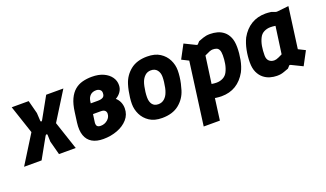

<svg xmlns="http://www.w3.org/2000/svg" viewBox="-86 -975 2765 1628"><g transform="rotate(-20 1296.5 -161.0)"><path d="M-16 0 143 -255 58 -510H211L242 -391L246 -320Q247 -311 252.5 -311Q258 -311 263 -320L369 -510H524L365 -255L450 0H299L266 -124L264 -184Q264 -194 257 -193.5Q250 -193 245 -184L142 0Z M698 9Q637 9 597.5 -14Q558 -37 541.5 -83Q525 -129 534 -199L546 -288Q555 -358 576 -403Q597 -448 628 -474Q659 -500 698.5 -510.5Q738 -521 784 -521Q845 -521 888.5 -501Q932 -481 955 -448Q978 -415 977 -376Q977 -344 959 -317.5Q941 -291 912 -275Q934 -256 945 -230Q956 -204 956 -175Q956 -118 919.5 -76.5Q883 -35 824 -13Q765 9 698 9ZM715 -104Q750 -104 777 -127Q804 -150 804 -184Q803 -201 791.5 -210.5Q780 -220 757 -220H670L685 -312H764Q793 -312 809.5 -322Q826 -332 826 -359Q827 -379 813 -390Q799 -401 779 -401Q746 -401 726.5 -382.5Q707 -364 702 -333L676 -148Q674 -125 683 -114.5Q692 -104 715 -104Z M1227 12Q1158 12 1113.5 -17.5Q1069 -47 1047 -92.5Q1025 -138 1025 -187Q1025 -214 1028.5 -243.5Q1032 -273 1038 -303Q1044 -333 1052 -358Q1074 -429 1131.5 -475.5Q1189 -522 1283 -522Q1353 -522 1398 -493Q1443 -464 1465.5 -418.5Q1488 -373 1488 -323Q1488 -297 1484.5 -267Q1481 -237 1474.5 -208Q1468 -179 1460 -153Q1438 -81 1380 -34.5Q1322 12 1227 12ZM1237 -109Q1269 -109 1292 -129.5Q1315 -150 1326 -182Q1332 -196 1337 -220Q1342 -244 1345 -269.5Q1348 -295 1348 -315Q1348 -353 1328.5 -377Q1309 -401 1273 -401Q1241 -401 1219 -380.5Q1197 -360 1186 -329Q1181 -316 1176 -293Q1171 -270 1168 -244.5Q1165 -219 1165 -196Q1165 -156 1183 -132.5Q1201 -109 1237 -109Z M1532 200 1608 -367 1546 -398 1611 -520 1711 -471Q1721 -467 1725 -473L1743 -493Q1768 -503 1784.5 -508.5Q1801 -514 1815.5 -516.5Q1830 -519 1850 -519Q1883 -519 1914.5 -510.5Q1946 -502 1972 -481Q1998 -460 2013.5 -424.5Q2029 -389 2029 -335Q2029 -280 2018.5 -224Q2008 -168 1985 -123Q1948 -57 1892.5 -23Q1837 11 1763 11Q1752 11 1740 10Q1728 9 1711 7L1704 5L1678 200ZM1763 -112Q1794 -112 1821 -126Q1848 -140 1862 -168Q1878 -200 1884.5 -237Q1891 -274 1891 -312Q1891 -343 1883.5 -359.5Q1876 -376 1861.5 -382Q1847 -388 1827 -388Q1814 -388 1798 -382Q1782 -376 1752 -361L1718 -116Q1742 -112 1763 -112Z M2264 9Q2234 9 2202.5 0Q2171 -9 2144.5 -30.5Q2118 -52 2101.5 -87.5Q2085 -123 2085 -175Q2085 -231 2096 -286.5Q2107 -342 2129 -387Q2166 -453 2222 -487Q2278 -521 2351 -521Q2362 -521 2374 -520Q2386 -519 2403 -517L2439 -504Q2445 -502 2455 -503L2556 -514L2506 -143L2568 -112L2503 10L2403 -39Q2393 -43 2389 -37L2371 -17Q2346 -8 2329.5 -2Q2313 4 2298.5 6.5Q2284 9 2264 9ZM2287 -122Q2296 -122 2305.5 -124.5Q2315 -127 2328.5 -133Q2342 -139 2362 -149L2396 -394Q2372 -398 2351 -398Q2320 -398 2293 -384.5Q2266 -371 2252 -342Q2236 -310 2229.5 -272Q2223 -234 2223 -190Q2223 -156 2241 -139Q2259 -122 2287 -122Z"/></g></svg>

Font: Finlandica
Style: Italic
Weight: 400
Italic angle: -8°
Designer: Niklas Ekholm, Juho Hiilivirta, Jaakko Suomalainen
Foundry: Helsinki Type Studio
Version: Version 1.064